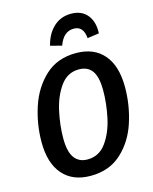

<svg xmlns="http://www.w3.org/2000/svg" viewBox="-137 -1025 898 1129"><g transform="rotate(-15 312.0 -460.5)"><path d="M602 -438Q602 -328 568.5 -224.5Q535 -121 461 -53Q387 15 273 15Q164 15 104 -54Q44 -123 44 -251Q44 -359 78 -463Q112 -567 186 -636Q260 -705 374 -705Q483 -705 542.5 -636Q602 -567 602 -438ZM173 -239Q173 -158 200.5 -120.5Q228 -83 280 -83Q351 -83 394 -143Q437 -203 455 -288Q473 -373 473 -453Q473 -533 446.5 -570.5Q420 -608 366 -608Q296 -608 253 -548Q210 -488 191.5 -403Q173 -318 173 -239ZM239 -786Q256 -855 299.5 -895.5Q343 -936 406 -936Q471 -936 505 -893.5Q539 -851 535 -782L464 -772Q458 -847 399 -847Q336 -847 308 -768Z"/></g></svg>

Font: Fira Sans Condensed Medium
Style: Italic
Weight: 500
Width: 3
Italic angle: -8°
Designer: bBox Type GmbH & Carrois Corporate GbR & Edenspiekermann AG
Foundry: bBox Type GmbH & Carrois Corporate GbR & Edenspiekermann AG
Version: Version 4.301